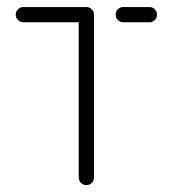

<svg xmlns="http://www.w3.org/2000/svg" viewBox="-20 -539 503 559"><path d="M253.7 -498.5V-22.2Q253.7 -13 247.2 -6.5Q240.7 0 231.5 0Q222.2 0 215.7 -6.5Q209.3 -13 209.3 -22.2V-498.5ZM25.9 -496.3Q25.9 -505.6 32.4 -512Q38.9 -518.5 48.1 -518.5H231.5Q240.7 -518.5 247.2 -512Q253.7 -505.6 253.7 -496.3Q253.7 -487 247.2 -480.6Q240.7 -474.1 231.5 -474.1H48.1Q38.9 -474.1 32.4 -480.6Q25.9 -487 25.9 -496.3ZM316.7 -496.3Q316.7 -505.6 323.1 -512Q329.6 -518.5 338.9 -518.5H414.8Q424.1 -518.5 430.6 -512Q437 -505.6 437 -496.3Q437 -487 430.6 -480.6Q424.1 -474.1 414.8 -474.1H338.9Q329.6 -474.1 323.1 -480.6Q316.7 -487 316.7 -496.3Z"/></svg>

Font: 26F Galaxy Hebrew
Style: Regular
Weight: 400
Designer: C₂₉H₂₅N₃O₅
Version: Version 1.000